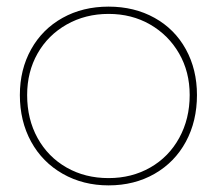

<svg xmlns="http://www.w3.org/2000/svg" viewBox="-20 -550 655 580"><path d="M40 -263Q40 -340 74 -401Q108 -462 169 -496Q230 -530 308 -530Q386 -530 447 -496Q508 -462 541.5 -401Q575 -340 575 -263Q575 -184 541.5 -122Q508 -60 447 -25Q386 10 308 10Q231 10 169.5 -25Q108 -60 74 -122Q40 -184 40 -263ZM553 -263Q553 -333 521 -388.5Q489 -444 433.5 -476Q378 -508 308 -508Q238 -508 181.5 -476Q125 -444 93.5 -388.5Q62 -333 62 -263Q62 -190 93.5 -133Q125 -76 181 -44Q237 -12 308 -12Q378 -12 434 -44Q490 -76 521.5 -133.5Q553 -191 553 -263Z"/></svg>

Font: Easer Grotesk Variable
Style: Regular
Weight: 400
Designer: Boardeaser, Bonnie Shaver-Troup, Thomas Jockin
Foundry: Lexend
Version: Version 1.001;Glyphs 3.1.2 (3151)